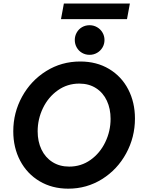

<svg xmlns="http://www.w3.org/2000/svg" viewBox="-20 -1082 816 1108"><path d="M56.6 -324.2Q56.6 -431.6 107.4 -524.2Q158.2 -616.7 246.6 -671.9Q335 -727.1 442.9 -727.1Q537.6 -727.1 609.4 -684.1Q681.2 -641.1 720 -566.2Q758.8 -491.2 758.8 -397.9Q758.8 -290 708 -196.8Q657.2 -103.5 568.8 -48.3Q480.5 6.8 374 6.8Q280.8 6.8 208.5 -36.1Q136.2 -79.1 96.4 -154.5Q56.6 -230 56.6 -324.2ZM618.2 -396Q618.2 -454.6 596.7 -500.7Q575.2 -546.9 534.2 -573.2Q493.2 -599.6 437.5 -599.6Q368.7 -599.6 313.7 -560.8Q258.8 -522 228 -458.5Q197.3 -395 197.3 -324.2Q197.3 -265.6 219.2 -219.5Q241.2 -173.3 282.5 -147Q323.7 -120.6 379.4 -120.6Q448.2 -120.6 502.7 -159.4Q557.1 -198.2 587.6 -261.7Q618.2 -325.2 618.2 -396ZM411.6 -851.1Q411.6 -874.5 422.9 -894.3Q434.1 -914.1 453.6 -925.3Q473.1 -936.5 497.1 -936.5Q520.5 -936.5 540.3 -925Q560.1 -913.6 571.5 -894Q583 -874.5 583 -851.1Q583 -827.6 571.5 -808.1Q560.1 -788.6 540.3 -777.1Q520.5 -765.6 497.1 -765.6Q473.1 -765.6 453.6 -776.9Q434.1 -788.1 422.9 -807.9Q411.6 -827.6 411.6 -851.1ZM348.6 -1061.5H729.5L712.9 -971.7H332Z"/></svg>

Font: Reddit Sans Chocolate
Style: Bold Italic
Weight: 700
Italic angle: -11.25°
Designer: Stephen Hutchings
Version: Version 1.013